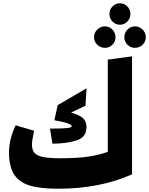

<svg xmlns="http://www.w3.org/2000/svg" viewBox="-20 -1132 910 1172"><path d="M786 -788V-68Q590 20 334 20Q224 20 160 0Q96 -20 65.5 -68Q35 -116 35 -202Q35 -243 46 -286.5Q57 -330 76 -367L188 -334Q175 -271 175 -251Q175 -217 190.5 -199Q206 -181 243 -173.5Q280 -166 349 -166Q456 -166 522 -176.5Q588 -187 638 -205V-768ZM418 -361Q418 -369 397.5 -377.5Q377 -386 312 -398L332 -490L508 -593L502 -487L414 -445Q466 -430 487 -410.5Q508 -391 508 -356Q508 -293 445 -274Q382 -255 300 -255L285 -347Q366 -347 392 -350.5Q418 -354 418 -361ZM648 -1047Q648 -1074 667 -1093Q686 -1112 712 -1112Q738 -1112 757 -1093Q776 -1074 776 -1047Q776 -1019 757 -1000Q738 -981 712 -981Q686 -981 667 -1000Q648 -1019 648 -1047ZM554 -904Q554 -932 573.5 -951.5Q593 -971 621 -971Q647 -971 666 -951.5Q685 -932 685 -904Q685 -878 666 -859Q647 -840 621 -840Q593 -840 573.5 -859Q554 -878 554 -904ZM739 -904Q739 -932 758 -951.5Q777 -971 803 -971Q831 -971 850.5 -951.5Q870 -932 870 -904Q870 -878 850.5 -859Q831 -840 803 -840Q777 -840 758 -859Q739 -878 739 -904Z"/></svg>

Font: FiraGO Heavy
Style: Regular
Weight: 900
Designer: bBox Type
Foundry: bBox Type GmbH
Version: Version 1.001